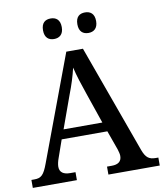

<svg xmlns="http://www.w3.org/2000/svg" viewBox="-97 -990 912 1068"><g transform="rotate(-10 359.0 -455.5)"><path d="M456 -795C485 -795 509 -811 509 -853C509 -896 485 -911 456 -911C426 -911 403 -896 403 -853C403 -811 426 -795 456 -795ZM262 -795C291 -795 315 -811 315 -853C315 -896 291 -911 262 -911C232 -911 209 -896 209 -853C209 -811 232 -795 262 -795ZM1 0H250V-45H221C183 -45 161 -59 161 -91C161 -104 165 -122 171 -138L206 -238H464L503 -129C507 -115 511 -103 511 -91C511 -59 490 -45 455 -45H428V0H718V-45H704C667 -45 648 -57 631 -103L410 -714H316L95 -122C72 -59 56 -45 18 -45H1ZM226 -291 291 -471C313 -528 327 -573 338 -620C349 -572 367 -518 386 -463L445 -291Z"/></g></svg>

Font: Noto Serif Medium
Style: Regular
Weight: 500
Designer: Monotype Design Team
Foundry: Monotype Imaging Inc.
Version: Version 2.013